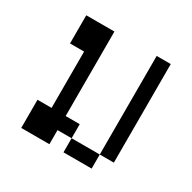

<svg xmlns="http://www.w3.org/2000/svg" viewBox="-119 -619 738 738"><g transform="rotate(30 250.0 -250.0)"><path d="M187.5 -125H250V-62.5H187.5V0H62.5V-125H125V-375H62.5V-500H187.5ZM250 -62.5H375V0H250ZM375 -500H437.5V-62.5H375Z"/></g></svg>

Font: 寒蝉点阵体 16px
Style: Regular
Weight: 400
Designer: Designed by Warren2060
Foundry: ChillType
Version: Version 1.000